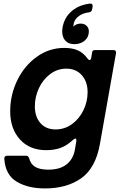

<svg xmlns="http://www.w3.org/2000/svg" viewBox="-20 -841 684 1074"><path d="M4 47Q4 30 20 30H125Q138 30 143 44Q151 77 177 92.5Q203 108 250 108Q316 108 353 78Q390 48 399 -4L407 -52V-57Q407 -66 402 -66Q398 -66 390 -60Q355 -27 319.5 -14Q284 -1 239 -1Q146 -1 91.5 -61Q37 -121 37 -219Q37 -310 76.5 -391.5Q116 -473 185.5 -523Q255 -573 340 -573Q384 -573 415 -559.5Q446 -546 470 -513Q476 -505 482 -505Q487 -505 490 -516L495 -547Q496 -561 512 -561H615Q623 -561 626.5 -556Q630 -551 629 -544L539 -36Q515 99 434.5 156Q354 213 232 213Q136 213 73 175Q10 137 4 47ZM470 -325Q470 -384 437.5 -420.5Q405 -457 351 -457Q301 -457 260.5 -426.5Q220 -396 197.5 -347.5Q175 -299 175 -246Q175 -188 206 -152.5Q237 -117 291 -117Q342 -117 383 -147Q424 -177 447 -225Q470 -273 470 -325ZM328 -665Q328 -699 344.5 -732.5Q361 -766 395.5 -790Q430 -814 482 -821H486Q493 -821 496 -816.5Q499 -812 498 -804L495 -787Q492 -774 478 -772Q445 -768 423 -752.5Q401 -737 393 -713L390 -692Q406 -709 432 -709Q451 -709 464 -697Q477 -685 477 -665Q477 -634 454 -614Q431 -594 396 -594Q363 -594 345.5 -613.5Q328 -633 328 -665Z"/></svg>

Font: Open Sauce Two
Style: Bold Italic
Weight: 700
Italic angle: -10°
Designer: Alfredo Marco Pradil
Foundry: Creative Sauce Fz LLC
Version: Version 1.477